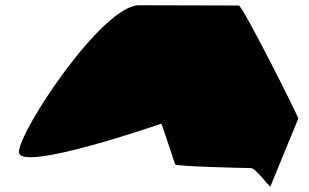

<svg xmlns="http://www.w3.org/2000/svg" viewBox="-20 -723 1173 730"><path d="M52 -145C52 -65 594 -253 594 -253L646 -98C647 -90 915 -84 934 -84C953 -84 1008 -6 1008 -14L1114 -272C1114 -282 902 -702 888 -702C888 -702 647 -703 508 -703C369 -703 52 -225 52 -145Z"/></svg>

Font: Ampere
Style: UltExt
Weight: 400
Version: Version 1